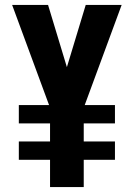

<svg xmlns="http://www.w3.org/2000/svg" viewBox="-20 -755 540 775"><path d="M182 0V-110H56V-184H182V-257H56V-331H178L29 -735H174L250 -484L326 -735H471L322 -331H444V-257H318V-184H444V-110H318V0Z"/></svg>

Font: Iosevka SS04 Heavy
Style: Regular
Weight: 900
Monospace: yes
Designer: Belleve Invis
Foundry: Belleve Invis
Version: Version 19.0.0; ttfautohint (v1.8.4)